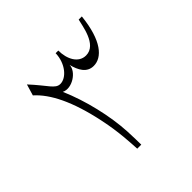

<svg xmlns="http://www.w3.org/2000/svg" viewBox="-189 -912 1078 1078"><g transform="rotate(-45 350.0 -372.5)"><path d="M305 0H337C337 -18 336 -66 334 -108C327 -237 290 -395 235 -521C287 -495 368 -548 369 -601C382 -548 407 -501 461 -501C528 -501 592 -571 610 -745H585C575 -711 560 -573 472 -573C413 -573 381 -634 381 -703H360C358 -623 305 -562 257 -562C217 -562 203 -606 122 -693L102 -626C175 -561 235 -443 275 -251C299 -138 302 -47 305 0Z"/></g></svg>

Font: Kawkab Mono Light
Style: Regular
Weight: 300
Monospace: yes
Designer: Abdullah Arif
Foundry: Abdullah Arif
Version: Version 1.000;PS 000.500;hotconv 1.0.88;makeotf.lib2.5.64775